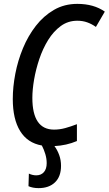

<svg xmlns="http://www.w3.org/2000/svg" viewBox="-20 -745 561 991"><path d="M179 226Q149 226 127 216L129 151Q137 155 147 157.5Q157 160 167 160Q192 160 206.5 143.5Q221 127 221 97Q221 74 214 50.5Q207 27 196 6Q122 -7 84 -68.5Q46 -130 46 -234Q46 -296 59 -364Q72 -432 98.5 -496Q125 -560 165 -611.5Q205 -663 258.5 -694Q312 -725 379 -725Q464 -725 521 -685L475 -606Q454 -621 430.5 -629.5Q407 -638 379 -638Q331 -638 293.5 -610.5Q256 -583 228.5 -538.5Q201 -494 183 -440.5Q165 -387 156 -334.5Q147 -282 147 -240Q147 -76 259 -76Q288 -76 317 -84Q346 -92 377 -104V-17Q323 6 261 9Q276 29 285.5 55Q295 81 295 111Q295 166 264 196Q233 226 179 226Z"/></svg>

Font: Noto Sans Condensed Medium
Style: Italic
Weight: 500
Width: 3
Italic angle: -12°
Designer: Monotype Design Team
Foundry: Monotype Imaging Inc.
Version: Version 2.013; ttfautohint (v1.8.4.7-5d5b)